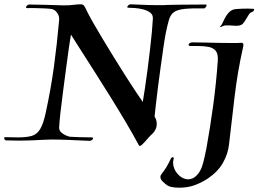

<svg xmlns="http://www.w3.org/2000/svg" viewBox="-60 -655 1202 893"><path d="M586 21Q560 -28 525 -87Q490 -146 452 -207Q414 -268 378 -324.5Q342 -381 313.5 -425.5Q285 -470 270 -494Q267 -478 261 -437Q255 -396 248 -341.5Q241 -287 233.5 -231.5Q226 -176 221 -130Q216 -84 215 -61Q215 -48 225 -39Q235 -30 247 -25Q259 -20 265 -19Q282 -18 309 -17Q336 -16 367 -16Q373 -16 373 -12Q373 -8 368 -4Q363 0 358 0Q349 0 319.5 -1.5Q290 -3 252.5 -4.5Q215 -6 181 -6Q171 -6 162.5 -5.5Q154 -5 146 -5Q129 -4 95 -2.5Q61 -1 22 -1Q9 -1 -3.5 -1.5Q-16 -2 -29 -2H-31Q-38 -2 -40 -10.5Q-42 -19 -34 -17Q-17 -17 -3 -16.5Q11 -16 24 -16Q64 -16 88 -23Q112 -30 127 -55Q142 -80 153 -132Q177 -243 191 -346Q205 -449 215 -561Q217 -581 205.5 -596Q194 -611 180 -613Q170 -615 145.5 -616Q121 -617 98 -617.5Q75 -618 67 -617Q61 -617 61 -621Q61 -625 66 -629.5Q71 -634 76 -634Q109 -634 152 -632.5Q195 -631 237 -630Q264 -630 282 -632.5Q300 -635 316 -635Q325 -635 330 -629.5Q335 -624 343 -606Q352 -587 371.5 -552.5Q391 -518 417 -475Q443 -432 471 -386.5Q499 -341 525.5 -299.5Q552 -258 573 -226.5Q594 -195 604 -181Q608 -204 614 -243.5Q620 -283 626 -329.5Q632 -376 637.5 -422.5Q643 -469 646.5 -507.5Q650 -546 651 -568Q652 -586 639 -596Q626 -606 607 -611Q588 -616 569 -617.5Q550 -619 538 -619H537Q532 -619 532 -622Q532 -626 537 -630.5Q542 -635 547 -635Q560 -635 597 -633Q634 -631 677 -631Q688 -631 698 -631Q708 -631 718 -632Q734 -633 763.5 -633Q793 -633 828.5 -633.5Q864 -634 897 -634Q901 -634 901 -631Q901 -627 896.5 -621Q892 -615 887 -616Q830 -617 797.5 -613.5Q765 -610 749 -598.5Q733 -587 726 -563.5Q719 -540 711 -501Q706 -475 700 -434Q694 -393 687.5 -345.5Q681 -298 675 -252Q669 -206 665 -169Q661 -132 659 -113Q669 -97 669 -79Q669 -65 663.5 -53.5Q658 -42 650 -34Q641 -27 627 -10.5Q613 6 601.5 17Q590 28 586 21ZM965 -533Q970 -538 973.5 -545Q977 -552 978 -554Q989 -580 1003.5 -596Q1018 -612 1039 -613Q1053 -614 1065.5 -614.5Q1078 -615 1092 -615Q1099 -615 1105.5 -614.5Q1112 -614 1118 -614Q1122 -614 1122 -611Q1122 -603 1110 -598Q1103 -597 1095 -583.5Q1087 -570 1078.5 -556.5Q1070 -543 1063 -540Q1057 -537 1051 -536Q1045 -535 1039 -535Q1031 -535 1021.5 -536Q1012 -537 1004 -537Q1001 -537 992.5 -537Q984 -537 980 -535Q976 -533 968.5 -530Q961 -527 965 -533ZM774 218Q755 218 739.5 215Q724 212 715 205Q708 200 697 189.5Q686 179 686 168Q686 162 689 158Q701 141 708 131.5Q715 122 723 106Q727 100 732 88Q737 76 743 76Q748 76 748 81Q748 85 746.5 90.5Q745 96 745 101Q745 115 750 127.5Q755 140 762 149Q775 165 788.5 172Q802 179 815 179Q835 179 851.5 164Q868 149 878 124Q886 101 891 77.5Q896 54 900 35Q918 -64 932 -168Q946 -272 953 -373Q955 -405 943 -419Q931 -433 909.5 -437Q888 -441 861 -441H830Q817 -441 817 -446Q817 -451 822.5 -454.5Q828 -458 833 -458L896 -457Q930 -456 962 -455.5Q994 -455 1021 -455Q1032 -455 1043 -455Q1054 -455 1062 -456H1063Q1072 -456 1072 -447Q1072 -444 1071.5 -440.5Q1071 -437 1070 -433Q1045 -322 1031.5 -208.5Q1018 -95 1005 18Q1000 62 976.5 103Q953 144 907 175Q880 193 847.5 205.5Q815 218 774 218Z"/></svg>

Font: Tapestry
Style: Regular
Weight: 400
Designer: Robert E. Leuschke
Foundry: Robert E. Leuschke
Version: Version 1.010; ttfautohint (v1.8.4.7-5d5b)